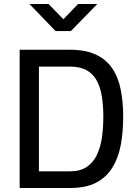

<svg xmlns="http://www.w3.org/2000/svg" viewBox="-20 -937 685 957"><path d="M78 0V-689H329Q406 -689 457.5 -665Q509 -641 539 -597Q569 -553 581.5 -491.5Q594 -430 594 -355Q594 -279 582 -214.5Q570 -150 540 -101.5Q510 -53 459 -26.5Q408 0 330 0ZM174 -83H328Q380 -83 412.5 -105Q445 -127 463 -165Q481 -203 488 -251.5Q495 -300 495 -355Q495 -409 488 -454.5Q481 -500 463 -534Q445 -568 412.5 -586.5Q380 -605 328 -605H174ZM257 -782 127 -917H222L296 -841L369 -917H465L333 -782Z"/></svg>

Font: Cairo Play SemiBold
Style: Regular
Weight: 600
Designer: Mohamed Gaber, Accademia di Belle Arti di Urbino
Foundry: Kief Type Foundry, Accademia di Belle Arti di Urbino
Version: Version 3.130;gftools[0.9.24]